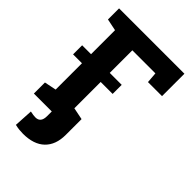

<svg xmlns="http://www.w3.org/2000/svg" viewBox="-267 -815 1133 1133"><g transform="rotate(45 299.0 -249.0)"><path d="M30.3 0V-92.3L104.5 -107.4V-603L30.3 -618.2V-710.9H575.7V-523.9H458.5L453.1 -591.3H260.7V-107.4L335.9 -92.3V0ZM30.3 -327.1V-402.8H360.4V-327.1ZM152.3 213.4Q137.2 213.4 120.6 211.7Q104 210 85.9 205.6L92.8 87.4Q119.6 93.3 136.2 93.3Q179.7 93.3 179.7 39.1V-45.4H335.9V39.1Q335.9 122.6 288.8 168Q241.7 213.4 152.3 213.4Z"/></g></svg>

Font: Roboto Slab ExtraBold
Style: Regular
Weight: 800
Designer: Google
Version: Version 2.001; ttfautohint (v1.8.3)